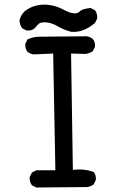

<svg xmlns="http://www.w3.org/2000/svg" viewBox="-20 -836 540 848"><path d="M140.6 -7.8 121.1 -17.6Q109.4 -33.2 111.3 -54.7L121.1 -74.2L140.6 -84H224.6L214.8 -599.6L128.9 -595.7Q113.3 -597.7 101.6 -607.4Q89.8 -621.1 91.8 -642.6L101.6 -662.1Q127 -673.8 153.3 -673.8Q179.7 -673.8 362.3 -675.8Q377.9 -673.8 389.6 -664.1Q401.4 -650.4 399.4 -628.9L389.6 -609.4Q374 -599.6 356.4 -597.7L293.9 -599.6L301.8 -85.9Q352.5 -91.8 393.6 -76.2Q405.3 -62.5 403.3 -41L393.6 -21.5Q379.9 -11.7 364.3 -9.8ZM295.9 -695.3Q263.7 -703.1 235.4 -719.7Q207 -736.3 181.6 -737.3Q156.2 -738.3 148.4 -728.5Q140.6 -718.8 132.8 -710.9Q119.1 -699.2 97.7 -701.2L78.1 -710.9Q66.4 -726.6 66.4 -746.1Q70.3 -767.6 87.9 -785.2Q111.3 -804.7 140.6 -811.5Q169.9 -818.4 201.2 -813.5Q232.4 -808.6 259.3 -793.9Q286.1 -779.3 304.7 -777.3Q323.2 -775.4 333 -786.1Q342.8 -796.9 379.9 -800.8L399.4 -791Q411.1 -775.4 409.2 -753.9L399.4 -734.4Q348.6 -691.4 295.9 -695.3Z"/></svg>

Font: JasonHandwriting1
Style: Regular
Weight: 400
Version: Version 1.48.20